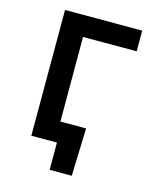

<svg xmlns="http://www.w3.org/2000/svg" viewBox="-116 -720 781 941"><g transform="rotate(15 275.0 -250.0)"><path d="M226.1 0H96.2V-638.2H487.8V-533.2H215.8V-104H346.2L338.4 138.2H226.1Z"/></g></svg>

Font: Code New Roman
Style: Bold
Weight: 700
Monospace: yes
Designer: Sam Radian
Foundry: Code New Roman
Version: Version 1.508 October 19, 2014